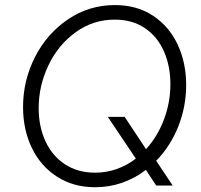

<svg xmlns="http://www.w3.org/2000/svg" viewBox="-20 -747 811 773"><path d="M567.4 -63Q523.4 -29.3 471.7 -11.2Q419.9 6.8 363.3 6.8Q275.9 6.8 210 -35.4Q144 -77.6 108.4 -151.1Q72.8 -224.6 72.8 -315.9Q72.8 -423.3 121.1 -517.8Q169.4 -612.3 254.2 -669.4Q338.9 -726.6 442.4 -726.6Q531.7 -726.6 596.7 -683.3Q661.6 -640.1 695.6 -566.9Q729.5 -493.7 729.5 -404.8Q729.5 -317.9 697.8 -238Q666 -158.2 608.9 -99.6L675.3 0H608.9ZM526.9 -108.4 414.1 -276.4H481.9L567.9 -146.5Q614.3 -197.3 640.1 -265.9Q666 -334.5 666 -408.2Q666 -481 640.1 -540Q614.3 -599.1 563.7 -633.5Q513.2 -668 441.9 -668Q355 -668 284.9 -617.4Q214.8 -566.9 175.3 -484.6Q135.7 -402.3 135.7 -311.5Q135.7 -237.3 163.1 -178.2Q190.4 -119.1 241.7 -85.4Q293 -51.8 362.8 -51.8Q408.2 -51.8 449.7 -66.4Q491.2 -81.1 526.9 -108.4Z"/></svg>

Font: Reddit Sans Vanilla Light
Style: Italic
Weight: 300
Italic angle: -11.25°
Designer: Stephen Hutchings
Version: Version 1.013